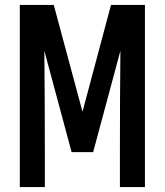

<svg xmlns="http://www.w3.org/2000/svg" viewBox="-20 -755 665 775"><path d="M60 0V-735H197L313 -304L428 -735H565V0H464V-147Q464 -248 464.5 -348.5Q465 -449 466 -550L356 -141H269L159 -550Q160 -449 160.5 -348.5Q161 -248 161 -147V0Z"/></svg>

Font: Iosevka Custom Semibold
Style: Regular
Weight: 600
Designer: Belleve Invis
Foundry: Belleve Invis
Version: Version 27.0.2; ttfautohint (v1.8.4)